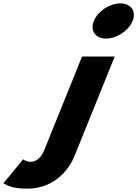

<svg xmlns="http://www.w3.org/2000/svg" viewBox="-75 -850 818 1145"><path d="M642.6 -830C578.8 -830 508.1 -783 484.7 -725C461.2 -667 493.9 -620 557.7 -620C621.5 -620 692.2 -667 715.7 -725C739.1 -783 706.4 -830 642.6 -830ZM414.4 -513H609.1L369.9 79C333.2 170 242.3 275 87.2 275C-5.2 275 -31.9 254 -54.9 243L63.3 100C63.3 100 82.6 115 106.8 115C139.8 115 169.6 93 189 45Z"/></svg>

Font: Hussar
Style: BdWideOblFour
Weight: 700
Foundry: Cannot Into Space Fonts
Version: Version 2.00